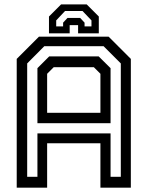

<svg xmlns="http://www.w3.org/2000/svg" viewBox="-20 -870 684 890"><path d="M57.5 0V-597L160.5 -700H483.5L586.5 -597V0H445.5V-206H198.5V0ZM106 -50.5H153.5V-251.5H492.5V-50.5H540V-576L460 -656H185.5L106 -576ZM198.5 -347H445.5V-528L415 -558.5H229L198.5 -528ZM153.5 -299V-554L208 -608.5H437.5L492.5 -554V-299ZM382 -849.5 438 -793.5V-715.5H342V-753.5H303V-715.5H207V-793.5L263 -849.5ZM362.5 -819H281.5L240.5 -775.5V-747.5H272.5V-765L293 -787H351.5L372 -765V-747.5H404V-775.5Z"/></svg>

Font: Tourney Thin Medium
Style: Regular
Weight: 500
Version: Version 1.015